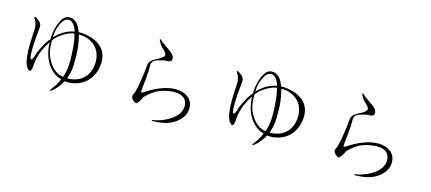

<svg xmlns="http://www.w3.org/2000/svg" viewBox="-57 -1310 4113 1832"><g transform="rotate(15 2000.0 -394.0)"><path d="M209 -577.1 210 -604.5Q210 -625 193.4 -642.6Q183.6 -653.3 157.2 -671.9Q140.6 -679.7 135.7 -677.7Q129.9 -674.8 144.5 -654.3Q154.3 -637.7 159.2 -623Q165 -606.4 168 -577.1Q158.2 -428.7 161.1 -350.6Q165 -237.3 193.4 -193.4Q219.7 -155.3 233.4 -171.9Q247.1 -187.5 247.1 -242.2Q254.9 -316.4 285.2 -385.7Q304.7 -430.7 337.9 -479.5Q342.8 -341.8 407.2 -256.8Q458 -188.5 535.2 -167Q524.4 -134.8 503.9 -103.5Q491.2 -83 468.8 -54.7Q453.1 -34.2 458 -33.2Q461.9 -31.2 480.5 -43Q502.9 -59.6 529.3 -91.8Q555.7 -125 572.3 -157.2Q587.9 -154.3 608.4 -155.3Q619.1 -155.3 632.8 -156.2H634.8Q767.6 -176.8 826.2 -276.4Q864.3 -339.8 866.2 -421.9Q866.2 -543 766.6 -600.6Q690.4 -644.5 580.1 -644.5Q557.6 -710 522.5 -737.3Q496.1 -758.8 460.9 -758.8Q397.5 -758.8 362.3 -655.3Q336.9 -581.1 337.9 -508.8Q311.5 -483.4 278.3 -421.9Q246.1 -361.3 237.3 -325.2Q227.5 -293 217.8 -281.2Q206.1 -268.6 200.2 -289.1Q193.4 -312.5 194.3 -377.9Q195.3 -453.1 209 -577.1ZM354.5 -502.9Q377 -538.1 427.7 -572.3Q485.4 -611.3 543.9 -622.1Q563.5 -573.2 571.3 -437.5Q581.1 -275.4 546.9 -194.3Q474.6 -201.2 417 -277.3Q358.4 -356.4 355.5 -457ZM355.5 -534.2Q355.5 -602.5 382.8 -663.1Q414.1 -732.4 459 -734.4Q482.4 -734.4 504.9 -710.9Q528.3 -685.5 542 -639.6Q496.1 -630.9 459 -612.3Q417 -590.8 377 -553.7ZM616.2 -422.9Q616.2 -461.9 610.4 -509.8Q602.5 -571.3 587.9 -624Q669.9 -624 730.5 -581.1Q806.6 -526.4 811.5 -418.9Q811.5 -316.4 755.9 -255.9Q696.3 -190.4 587.9 -190.4L591.8 -203.1Q601.6 -231.4 606.4 -252.9Q616.2 -293 616.2 -337.9Z M1321.3 -457V-524.4Q1326.2 -554.7 1350.6 -568.4Q1366.2 -577.1 1409.2 -587.9L1438.5 -594.7L1440.4 -595.7Q1480.5 -595.7 1492.2 -600.6Q1511.7 -607.4 1511.7 -629.9Q1511.7 -656.2 1487.3 -679.7Q1472.7 -694.3 1432.6 -720.7Q1412.1 -734.4 1403.3 -741.2Q1385.7 -752.9 1374 -763.7Q1355.5 -784.2 1348.6 -780.3Q1341.8 -776.4 1362.3 -743.2Q1369.1 -730.5 1381.8 -716.8Q1387.7 -710 1402.3 -696.3Q1418.9 -680.7 1425.8 -671.9Q1435.5 -658.2 1435.5 -641.6Q1425.8 -625 1405.3 -611.3Q1394.5 -603.5 1367.2 -589.8Q1335.9 -574.2 1322.3 -562.5Q1299.8 -543.9 1293.9 -515.6Q1287.1 -432.6 1273.4 -349.6Q1261.7 -273.4 1250 -235.4Q1249 -230.5 1246.1 -224.6Q1244.1 -221.7 1240.2 -212.9Q1236.3 -205.1 1234.4 -200.2Q1232.4 -193.4 1232.4 -186.5Q1234.4 -164.1 1255.9 -146.5Q1275.4 -129.9 1287.1 -131.8Q1299.8 -138.7 1316.4 -164.1Q1330.1 -185.5 1339.8 -208Q1401.4 -271.5 1466.8 -299.8Q1518.6 -321.3 1600.6 -329.1Q1681.6 -330.1 1715.8 -293Q1738.3 -268.6 1740.2 -224.6Q1739.3 -147.5 1658.2 -88.9Q1597.7 -44.9 1512.7 -23.4Q1468.8 -17.6 1470.7 -10.7Q1472.7 -3.9 1525.4 -9.8Q1648.4 -17.6 1721.7 -82Q1789.1 -139.6 1789.1 -215.8Q1789.1 -291 1729.5 -328.1Q1682.6 -358.4 1614.3 -358.4Q1541 -357.4 1455.1 -321.3Q1400.4 -298.8 1348.6 -264.6L1331.1 -253.9Q1312.5 -243.2 1308.6 -242.2Q1302.7 -242.2 1302.7 -254.9L1306.6 -299.8Q1310.5 -336.9 1313.5 -363.3Q1317.4 -409.2 1321.3 -457Z M2209 -577.1 2210 -604.5Q2210 -625 2193.4 -642.6Q2183.6 -653.3 2157.2 -671.9Q2140.6 -679.7 2135.7 -677.7Q2129.9 -674.8 2144.5 -654.3Q2154.3 -637.7 2159.2 -623Q2165 -606.4 2168 -577.1Q2158.2 -428.7 2161.1 -350.6Q2165 -237.3 2193.4 -193.4Q2219.7 -155.3 2233.4 -171.9Q2247.1 -187.5 2247.1 -242.2Q2254.9 -316.4 2285.2 -385.7Q2304.7 -430.7 2337.9 -479.5Q2342.8 -341.8 2407.2 -256.8Q2458 -188.5 2535.2 -167Q2524.4 -134.8 2503.9 -103.5Q2491.2 -83 2468.8 -54.7Q2453.1 -34.2 2458 -33.2Q2461.9 -31.2 2480.5 -43Q2502.9 -59.6 2529.3 -91.8Q2555.7 -125 2572.3 -157.2Q2587.9 -154.3 2608.4 -155.3Q2619.1 -155.3 2632.8 -156.2H2634.8Q2767.6 -176.8 2826.2 -276.4Q2864.3 -339.8 2866.2 -421.9Q2866.2 -543 2766.6 -600.6Q2690.4 -644.5 2580.1 -644.5Q2557.6 -710 2522.5 -737.3Q2496.1 -758.8 2460.9 -758.8Q2397.5 -758.8 2362.3 -655.3Q2336.9 -581.1 2337.9 -508.8Q2311.5 -483.4 2278.3 -421.9Q2246.1 -361.3 2237.3 -325.2Q2227.5 -293 2217.8 -281.2Q2206.1 -268.6 2200.2 -289.1Q2193.4 -312.5 2194.3 -377.9Q2195.3 -453.1 2209 -577.1ZM2354.5 -502.9Q2377 -538.1 2427.7 -572.3Q2485.4 -611.3 2543.9 -622.1Q2563.5 -573.2 2571.3 -437.5Q2581.1 -275.4 2546.9 -194.3Q2474.6 -201.2 2417 -277.3Q2358.4 -356.4 2355.5 -457ZM2355.5 -534.2Q2355.5 -602.5 2382.8 -663.1Q2414.1 -732.4 2459 -734.4Q2482.4 -734.4 2504.9 -710.9Q2528.3 -685.5 2542 -639.6Q2496.1 -630.9 2459 -612.3Q2417 -590.8 2377 -553.7ZM2616.2 -422.9Q2616.2 -461.9 2610.4 -509.8Q2602.5 -571.3 2587.9 -624Q2669.9 -624 2730.5 -581.1Q2806.6 -526.4 2811.5 -418.9Q2811.5 -316.4 2755.9 -255.9Q2696.3 -190.4 2587.9 -190.4L2591.8 -203.1Q2601.6 -231.4 2606.4 -252.9Q2616.2 -293 2616.2 -337.9Z M3321.3 -457V-524.4Q3326.2 -554.7 3350.6 -568.4Q3366.2 -577.1 3409.2 -587.9L3438.5 -594.7L3440.4 -595.7Q3480.5 -595.7 3492.2 -600.6Q3511.7 -607.4 3511.7 -629.9Q3511.7 -656.2 3487.3 -679.7Q3472.7 -694.3 3432.6 -720.7Q3412.1 -734.4 3403.3 -741.2Q3385.7 -752.9 3374 -763.7Q3355.5 -784.2 3348.6 -780.3Q3341.8 -776.4 3362.3 -743.2Q3369.1 -730.5 3381.8 -716.8Q3387.7 -710 3402.3 -696.3Q3418.9 -680.7 3425.8 -671.9Q3435.5 -658.2 3435.5 -641.6Q3425.8 -625 3405.3 -611.3Q3394.5 -603.5 3367.2 -589.8Q3335.9 -574.2 3322.3 -562.5Q3299.8 -543.9 3293.9 -515.6Q3287.1 -432.6 3273.4 -349.6Q3261.7 -273.4 3250 -235.4Q3249 -230.5 3246.1 -224.6Q3244.1 -221.7 3240.2 -212.9Q3236.3 -205.1 3234.4 -200.2Q3232.4 -193.4 3232.4 -186.5Q3234.4 -164.1 3255.9 -146.5Q3275.4 -129.9 3287.1 -131.8Q3299.8 -138.7 3316.4 -164.1Q3330.1 -185.5 3339.8 -208Q3401.4 -271.5 3466.8 -299.8Q3518.6 -321.3 3600.6 -329.1Q3681.6 -330.1 3715.8 -293Q3738.3 -268.6 3740.2 -224.6Q3739.3 -147.5 3658.2 -88.9Q3597.7 -44.9 3512.7 -23.4Q3468.8 -17.6 3470.7 -10.7Q3472.7 -3.9 3525.4 -9.8Q3648.4 -17.6 3721.7 -82Q3789.1 -139.6 3789.1 -215.8Q3789.1 -291 3729.5 -328.1Q3682.6 -358.4 3614.3 -358.4Q3541 -357.4 3455.1 -321.3Q3400.4 -298.8 3348.6 -264.6L3331.1 -253.9Q3312.5 -243.2 3308.6 -242.2Q3302.7 -242.2 3302.7 -254.9L3306.6 -299.8Q3310.5 -336.9 3313.5 -363.3Q3317.4 -409.2 3321.3 -457Z"/></g></svg>

Font: BatangChe
Style: Regular
Weight: 400
Monospace: yes
Version: Version 2.21